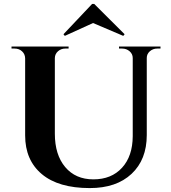

<svg xmlns="http://www.w3.org/2000/svg" viewBox="-20 -935 861 969"><path d="M444.8 -915 300.3 -762.2 307.1 -753.9 449.7 -818.8 602.1 -753.9 608.9 -762.2 455.6 -915ZM580.6 -700.2H790V-689.9H773.4Q752 -689.9 736.3 -676.3Q720.7 -662.6 720.7 -642.6V-253.4Q720.7 -129.4 644 -57.6Q567.4 14.2 433.1 14.2Q274.9 14.2 190.9 -56.4Q106.9 -127 106.9 -251.5V-640.6Q106.4 -662.1 91.3 -676Q76.2 -689.9 54.2 -689.9H38.1V-700.2H326.2V-689.9H309.6Q288.1 -689.9 272.7 -676.3Q257.3 -662.6 256.8 -642.1V-260.3Q256.8 -153.8 309.1 -91.8Q361.3 -29.8 451.2 -29.8Q542.5 -29.8 595.9 -88.4Q649.4 -147 649.9 -247.6V-642.1Q649.9 -662.6 634 -676.3Q618.2 -689.9 596.7 -689.9H580.6Z"/></svg>

Font: Cinzel Decorative Bold
Style: Regular
Weight: 700
Designer: Natanael Gama
Version: Version 1.001;PS 001.001;hotconv 1.0.56;makeotf.lib2.0.21325